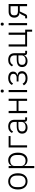

<svg xmlns="http://www.w3.org/2000/svg" viewBox="2164 -2938 974 5341"><g transform="rotate(-90 2650.5 -267.0)"><path d="M50.8 -255.9Q50.8 -380.9 112.3 -452.9Q173.8 -524.9 276.9 -524.9Q379.9 -524.9 440.9 -452.9Q502 -380.9 502 -255.9Q502 -131.3 440.9 -59.6Q379.9 12.2 276.9 12.2Q173.8 12.2 112.3 -59.6Q50.8 -131.3 50.8 -255.9ZM276.9 -42Q351.1 -42 394 -89.4Q437 -136.7 437 -224.1V-289.1Q437 -376.5 394 -423.8Q351.1 -471.2 276.9 -471.2Q202.1 -471.2 159.2 -423.8Q116.2 -376.5 116.2 -289.1V-224.1Q116.2 -136.7 159.2 -89.4Q202.1 -42 276.9 -42Z M644.5 200.2V-513.2H704.6V-431.2H708.5Q727.5 -475.6 767.3 -500.2Q807.1 -524.9 863.8 -524.9Q961.4 -524.9 1018.1 -453.4Q1074.7 -381.8 1074.7 -255.9Q1074.7 -130.4 1018.1 -59.1Q961.4 12.2 863.8 12.2Q807.6 12.2 768.6 -12.7Q729.5 -37.6 708.5 -82H704.6V200.2ZM848.6 -42Q923.8 -42 966.8 -90.1Q1009.8 -138.2 1009.8 -219.2V-293.9Q1009.8 -375 966.8 -422.6Q923.8 -470.2 848.6 -470.2Q789.1 -470.2 746.8 -438.5Q704.6 -406.7 704.6 -358.9V-158.2Q704.6 -106 746.3 -74Q788.1 -42 848.6 -42Z M1219.2 0V-513.2H1535.6V-460H1279.3V0Z M1773.4 12.2Q1693.4 12.2 1648.7 -28.1Q1604 -68.4 1604 -139.2Q1604 -288.1 1814 -288.1H1929.2V-347.2Q1929.2 -472.2 1800.3 -472.2Q1703.6 -472.2 1661.1 -389.2L1623 -421.9Q1645.5 -468.3 1690.7 -496.6Q1735.8 -524.9 1802.2 -524.9Q1892.1 -524.9 1940.7 -480Q1989.3 -435.1 1989.3 -353V-53.2H2057.1V0H2001Q1941.4 0 1933.1 -62L1932.1 -82H1928.2Q1910.6 -37.6 1871.1 -12.7Q1831.5 12.2 1773.4 12.2ZM1782.2 -40Q1845.7 -40 1887.5 -70.1Q1929.2 -100.1 1929.2 -148.9V-242.2H1811Q1667 -242.2 1667 -152.8V-128.9Q1667 -86.9 1698.2 -63.5Q1729.5 -40 1782.2 -40Z M2174.8 0V-513.2H2234.9V-292H2515.1V-513.2H2575.2V0H2515.1V-238.8H2234.9V0Z M2789.1 -648.9Q2748 -648.9 2748 -686V-696.8Q2748 -733.9 2789.1 -733.9Q2809.1 -733.9 2819.1 -723.9Q2829.1 -713.9 2829.1 -696.8V-686Q2829.1 -668.9 2819.1 -658.9Q2809.1 -648.9 2789.1 -648.9ZM2758.8 0V-513.2H2818.8V0Z M3141.6 12.2Q3068.8 12.2 3022.9 -13.4Q2977.1 -39.1 2946.8 -88.9L2992.7 -125Q3036.1 -42 3141.6 -42Q3205.6 -42 3241.7 -67.1Q3277.8 -92.3 3277.8 -133.8V-148.9Q3277.8 -191.9 3247.3 -215.3Q3216.8 -238.8 3162.6 -238.8H3055.7V-290H3155.8Q3206.5 -290 3236.6 -313Q3266.6 -335.9 3266.6 -374V-388.2Q3266.6 -427.2 3235.6 -449.2Q3204.6 -471.2 3143.6 -471.2Q3043.9 -471.2 2998.5 -390.1L2957.5 -422.9Q3009.8 -524.9 3146.5 -524.9Q3236.3 -524.9 3283.4 -489Q3330.6 -453.1 3330.6 -389.2Q3330.6 -293 3229.5 -270V-267.1Q3283.2 -259.8 3312.5 -227.8Q3341.8 -195.8 3341.8 -144Q3341.8 -72.3 3288.1 -30Q3234.4 12.2 3141.6 12.2Z M3625.5 12.2Q3545.4 12.2 3500.7 -28.1Q3456.1 -68.4 3456.1 -139.2Q3456.1 -288.1 3666 -288.1H3781.2V-347.2Q3781.2 -472.2 3652.3 -472.2Q3555.7 -472.2 3513.2 -389.2L3475.1 -421.9Q3497.6 -468.3 3542.7 -496.6Q3587.9 -524.9 3654.3 -524.9Q3744.1 -524.9 3792.7 -480Q3841.3 -435.1 3841.3 -353V-53.2H3909.2V0H3853Q3793.5 0 3785.2 -62L3784.2 -82H3780.3Q3762.7 -37.6 3723.1 -12.7Q3683.6 12.2 3625.5 12.2ZM3634.3 -40Q3697.8 -40 3739.5 -70.1Q3781.2 -100.1 3781.2 -148.9V-242.2H3663.1Q3519 -242.2 3519 -152.8V-128.9Q3519 -86.9 3550.3 -63.5Q3581.5 -40 3634.3 -40Z M4440.9 140.1V0H4026.9V-513.2H4086.9V-53.2H4354V-513.2H4414.1V-53.2H4496.1V140.1Z M4650.9 -648.9Q4609.9 -648.9 4609.9 -686V-696.8Q4609.9 -733.9 4650.9 -733.9Q4670.9 -733.9 4680.9 -723.9Q4690.9 -713.9 4690.9 -696.8V-686Q4690.9 -668.9 4680.9 -658.9Q4670.9 -648.9 4650.9 -648.9ZM4620.6 0V-513.2H4680.7V0Z M4811.5 0V-53.2H4868.7L4919.4 -159.2Q4938.5 -199.2 4969.2 -205.1V-209Q4902.3 -213.9 4866.5 -252.9Q4830.6 -292 4830.6 -356.9Q4830.6 -429.2 4874 -471.2Q4917.5 -513.2 4994.6 -513.2H5210.4V0H5149.4V-203.1H5003.4L4932.6 -53.2Q4910.6 0 4865.2 0ZM5002.4 -254.9H5149.4V-460H5002.4Q4950.2 -460 4922.9 -437.3Q4895.5 -414.6 4895.5 -372.1V-340.8Q4895.5 -299.3 4922.9 -277.1Q4950.2 -254.9 5002.4 -254.9Z"/></g></svg>

Font: Anuphan Light
Style: Regular
Weight: 300
Designer: Mike Abbink, Paul van der Laan, Pieter van Rosmalen, Mint Tantisuwanna
Foundry: Bold Monday; Cadson Demak
Version: Version 3.002;hotconv 1.0.109;makeotfexe 2.5.65596